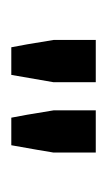

<svg xmlns="http://www.w3.org/2000/svg" viewBox="53 -778 186 333"><g transform="rotate(90 146.5 -611.0)"><path d="M122.1 -683.6Q122.1 -665 122.1 -610.4Q119.1 -591.8 109.4 -537.1Q97.7 -537.1 61.5 -537.1Q57.6 -555.7 48.8 -610.4Q48.8 -628.9 48.8 -683.6Q67.4 -683.6 122.1 -683.6ZM244.1 -683.6Q244.1 -665 244.1 -610.4Q241.2 -591.8 231.4 -537.1Q219.7 -537.1 183.6 -537.1Q179.7 -555.7 170.9 -610.4Q170.9 -628.9 170.9 -683.6Q189.5 -683.6 244.1 -683.6Z"/></g></svg>

Font: ZAANS 2018
Style: Regular
Weight: 400
Designer: Counter Creatives
Version: Version 1.0 - 24-01-18